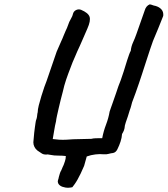

<svg xmlns="http://www.w3.org/2000/svg" viewBox="-20 -687 769 881"><path d="M693 -660Q711 -655 721 -643.5Q731 -632 729 -614Q718 -586 706 -556.5Q694 -527 682 -499Q678 -488 669 -461.5Q660 -435 650 -403.5Q640 -372 631 -345Q622 -318 618 -306Q611 -284 602.5 -261.5Q594 -239 586 -217Q585 -214 582.5 -203.5Q580 -193 575 -180Q572 -168 566.5 -152.5Q561 -137 557 -125Q553 -113 553 -111Q552 -97 548.5 -88.5Q545 -80 540 -72Q539 -55 533 -37Q527 -19 520 -5Q513 12 499 15Q489 16 478.5 19Q468 22 456 21Q439 19 418 21.5Q397 24 378 31L366 74Q358 93 350.5 108.5Q343 124 336 136.5Q329 149 322.5 158Q316 167 312 172Q295 176 280 173.5Q265 171 256.5 165Q248 159 246 151Q244 145 246.5 138.5Q249 132 250 125Q252 118 254.5 109.5Q257 101 261 95Q265 86 267.5 79.5Q270 73 272 70Q274 64 278 53Q282 42 282 29Q268 27 247.5 27Q227 27 214 24Q206 23 201.5 22Q197 21 195 22Q180 23 171.5 17Q163 11 152 4Q143 -3 138 -13Q133 -23 133 -34Q135 -61 137 -78Q139 -95 140 -102Q142 -113 143 -123Q144 -133 148 -143Q150 -150 150.5 -157.5Q151 -165 153 -172Q153 -184 158 -204Q163 -224 170 -246.5Q177 -269 183.5 -288Q190 -307 194 -316L240 -450Q245 -462 250.5 -474Q256 -486 261 -498Q264 -504 266 -509Q268 -514 271.5 -522.5Q275 -531 281 -545Q284 -551 287 -558Q290 -565 292 -571Q297 -587 305 -600Q313 -613 316 -627Q320 -637 330.5 -641.5Q341 -646 352 -642Q385 -628 391 -610Q397 -592 381 -556Q369 -529 361 -510Q353 -491 346.5 -477Q340 -463 334.5 -451Q329 -439 324.5 -427.5Q320 -416 313 -401Q303 -375 293 -348.5Q283 -322 275 -294Q273 -284 268.5 -267.5Q264 -251 259 -231Q254 -211 249.5 -191.5Q245 -172 241.5 -156Q238 -140 237 -130Q232 -110 229 -90Q226 -70 222 -49Q235 -47 251.5 -46Q268 -45 285.5 -46Q303 -47 316 -48L400 -50Q406 -52 418 -52.5Q430 -53 439.5 -53Q449 -53 449 -53Q455 -85 466.5 -115Q478 -145 483 -175Q485 -182 489 -192.5Q493 -203 497 -215Q505 -237 511.5 -256.5Q518 -276 523.5 -292Q529 -308 534 -319Q540 -335 548 -360.5Q556 -386 563 -409Q568 -424 572 -435.5Q576 -447 580 -454Q582 -474 590.5 -492.5Q599 -511 606 -531L644 -639Q650 -660 667 -667Q674 -666 680 -663.5Q686 -661 693 -660Z"/></svg>

Font: Caveat SemiBold
Style: Regular
Weight: 600
Designer: Pablo Impallari
Foundry: Pablo Impallari
Version: Version 2.000